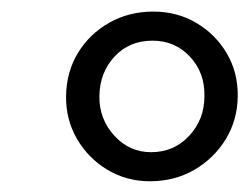

<svg xmlns="http://www.w3.org/2000/svg" viewBox="-20 -814 441 340"><path d="M245.5 -493Q204 -493 170 -513.5Q136 -534 116.2 -568.2Q96.5 -602.5 97 -643.5Q97.5 -686.5 118 -720.2Q138.5 -754 173.5 -773.8Q208.5 -793.5 251.5 -793.5Q294 -793.5 328 -773.2Q362 -753 381.8 -719.2Q401.5 -685.5 401 -643.5Q400.5 -601.5 379.8 -567.5Q359 -533.5 324 -513.2Q289 -493 245.5 -493ZM247.5 -544.5Q288 -544.5 315 -573.5Q342 -602.5 342 -643.5Q343 -685 316.5 -713.5Q290 -742 250 -742Q209 -742 182.8 -713.8Q156.5 -685.5 156 -643.5Q155.5 -603.5 182.2 -574Q209 -544.5 247.5 -544.5Z"/></svg>

Font: Merriweather 72pt SemiBold
Style: Italic
Weight: 600
Italic angle: -7.8°
Version: Version 2.101